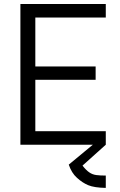

<svg xmlns="http://www.w3.org/2000/svg" viewBox="-20 -710 587 942"><path d="M153.3 -624V-383.8H449.2V-318.4H153.3V-66.4H499V0H80.1V-690.4H499V-624ZM435.5 0H499L384.8 102.5Q402.3 125 418 135.7Q433.6 146.5 452.6 148.9Q471.7 151.4 499 151.4V211.9Q442.4 210.9 413.1 198.7Q383.8 186.5 357.4 162.1Q331.1 138.7 317.4 97.7Z"/></svg>

Font: DINish
Style: Regular
Weight: 400
Designer: Bert Driehuis
Foundry: Playbeing
Version: Version 3.008; git-95204e4c-release